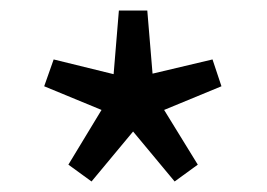

<svg xmlns="http://www.w3.org/2000/svg" viewBox="-20 -816 507 365"><path d="M154 -471 233 -566 312 -471 356 -503 292 -607 401 -652 384 -703 270 -676 260 -796H206L196 -675L82 -703L64 -652L173 -607L110 -503Z"/></svg>

Font: Squished Noto Sans CJK JP Regular
Style: Regular
Weight: 400
Designer: Ryoko NISHIZUKA (kana & ideographs); Paul D. Hunt (Latin, Greek & Cyrillic); Wenlong ZHANG (bopomofo); Sandoll Communica
Foundry: Adobe Systems Incorporated
Version: Version 1.004;PS 1.004;hotconv 1.0.82;makeotf.lib2.5.63406